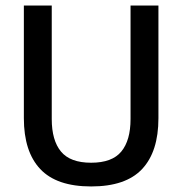

<svg xmlns="http://www.w3.org/2000/svg" viewBox="-20 -659 657 692"><path d="M308.5 13Q184 13 125 -49.8Q66 -112.5 66 -233V-639H166.5V-230Q166.5 -153 199.8 -112.8Q233 -72.5 308.5 -72.5Q384 -72.5 417.2 -112.8Q450.5 -153 450.5 -230V-639H551V-233Q551 -112.5 492.2 -49.8Q433.5 13 308.5 13Z"/></svg>

Font: Anek Telugu Medium
Style: Regular
Weight: 500
Designer: Omkar Bhoir (Telugu), Yesha Goshar (Latin)
Foundry: Ek Type
Version: Version 1.003